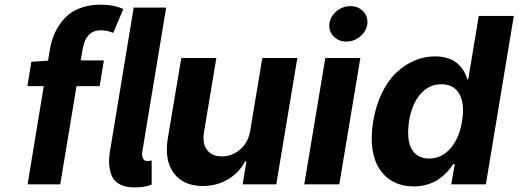

<svg xmlns="http://www.w3.org/2000/svg" viewBox="-20 -796 2239 829"><path d="M169 -424H98.4L115.4 -529.1L187.5 -534.1L194.6 -578.1Q201.7 -621.4 218 -656.4Q234.4 -691.4 260.7 -718.8Q286.9 -746.1 326 -761Q365.1 -775.9 414.4 -775.9Q470.2 -775.9 512.4 -757.1L469.1 -654.1Q443.2 -665.1 415.1 -665.1Q382.8 -665.1 363.3 -645.1Q343.8 -625 336.3 -581L328.5 -535.2H428.6L410.2 -424H310.4L240.1 0H99.1ZM557.2 -763.1H697.4L594.8 -143.1Q591.3 -121.8 597.7 -111.3Q604 -100.9 614.7 -100.9Q625.7 -100.9 634.9 -103V1.1Q605.8 13.1 560.7 13.1Q524.9 13.1 500.7 1.6Q476.6 -9.9 465.4 -31.2Q454.2 -52.6 451.7 -82.6Q449.2 -112.6 456 -149.9Z M1060.4 -232.2 1112.6 -545.5H1263.8L1172.9 0H1027.7L1044 -99.1H1038.4Q1012.8 -50.4 964.3 -21.7Q915.8 7.1 855.1 7.1Q772 7.1 730.6 -48.1Q689.3 -103.3 704.5 -198.2L762.8 -545.5H914.1L860.8 -225.1Q853 -176.8 873.9 -148.8Q894.9 -120.7 938.2 -120.7Q981.5 -120.7 1016.7 -150.4Q1051.8 -180 1060.4 -232.2Z M1293.7 0 1384.6 -545.5H1535.9L1445 0ZM1402.3 -693.2Q1405.9 -724.8 1432.5 -747.2Q1459.2 -769.5 1492.9 -769.5Q1526.6 -769.5 1548.1 -747.2Q1569.6 -724.8 1566.1 -693.2Q1562.1 -661.6 1535.7 -639Q1509.2 -616.5 1475.5 -616.5Q1441.8 -616.5 1420.1 -639.2Q1398.4 -661.9 1402.3 -693.2Z M1766.3 8.9Q1719.1 8.9 1682 -9.4Q1644.9 -27.7 1620.6 -63.2Q1596.2 -98.7 1588.2 -151.1Q1580.3 -203.5 1591.3 -272Q1602.6 -340.2 1629.1 -394.5Q1655.5 -448.9 1691.8 -483Q1728 -517 1770.4 -534.8Q1812.9 -552.6 1858.7 -552.6Q1884.9 -552.6 1906.8 -546.3Q1928.6 -540.1 1943.4 -530.5Q1958.1 -521 1969.3 -507.6Q1980.5 -494.3 1986.9 -481.4Q1993.3 -468.4 1997.2 -453.8H2001.8L2047.2 -727.3H2198.5L2077.8 0H1928.6L1943.2 -87.4H1936.8Q1925.1 -68.9 1910 -52.9Q1894.9 -36.9 1874.1 -22.4Q1853.3 -7.8 1825.5 0.5Q1797.6 8.9 1766.3 8.9ZM1832.7 -111.5Q1886.7 -111.5 1924.9 -155.2Q1963.1 -198.9 1975.1 -272.7Q1987.2 -346.6 1963.8 -389.4Q1940.3 -432.2 1885.7 -432.2Q1831 -432.2 1794.4 -388.8Q1757.8 -345.5 1746.1 -272.7Q1739 -224.4 1745 -188.6Q1751.1 -152.7 1773.6 -132.1Q1796.2 -111.5 1832.7 -111.5Z"/></svg>

Font: Karasuma Gothic
Style: Bold Italic
Weight: 700
Italic angle: 9.39998°
Designer: Rasmus Andersson / Ryoko Nishizuka
Foundry: Genbu
Version: Version 1.00